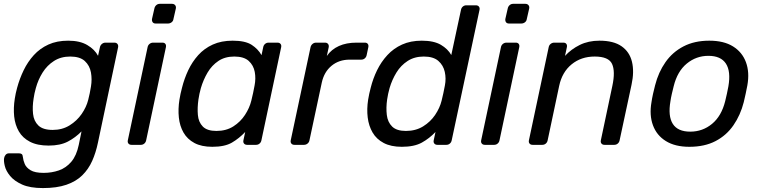

<svg xmlns="http://www.w3.org/2000/svg" viewBox="-39 -737 3873 977"><path d="M179.5 220Q113.9 220 73.9 202.2Q33.9 184.3 12.8 158.7Q-8.4 133.1 -14.6 107.6Q-20.8 82.2 -18 67Q-16 56.8 -9.7 50Q-3.3 43.3 6.1 43.3H58.1Q66.6 43.3 71.6 47.1Q76.6 51 77.8 64.1Q79.2 78.6 86.8 97.2Q94.5 115.8 116.5 129.2Q138.6 142.7 183.1 142.7Q224.1 142.7 260.6 130.1Q297.1 117.5 323.8 86.2Q350.4 54.9 361.8 0L375.8 -68.4Q345.3 -37.1 306.3 -16.6Q267.3 3.8 208.6 3.8Q151.1 3.8 113.8 -15.5Q76.4 -34.8 57 -68.2Q37.6 -101.6 33.1 -144.6Q28.7 -187.6 36.3 -235.2Q38.4 -250.2 41.3 -262.7Q44.1 -275.2 48.1 -290.2Q60.8 -337.1 81.5 -379.7Q102.1 -422.4 133.1 -456.5Q164.1 -490.6 207.3 -510.3Q250.4 -530 308 -530Q367.6 -530 405.2 -507.7Q442.8 -485.5 459.9 -453.1L469.4 -496.3Q471.4 -506.4 479.3 -513.2Q487.3 -520 497.5 -520H543.3Q553.5 -520 558.7 -513.2Q563.9 -506.4 561.9 -496.3L459.4 -11.3Q448.9 39.5 430.1 81.7Q411.4 123.8 379.5 155.2Q347.7 186.5 298.7 203.2Q249.8 220 179.5 220ZM229.2 -75.9Q277.9 -75.9 315.1 -99Q352.3 -122.1 376.5 -157Q400.6 -192 409.7 -228.3Q413.3 -242 417.7 -262.7Q422.1 -283.4 423.9 -296.9Q430 -333.3 423.8 -368.2Q417.5 -403.2 392.7 -426.3Q367.8 -449.3 318.3 -449.3Q271.1 -449.3 235.9 -426.9Q200.7 -404.4 177.8 -367.9Q154.9 -331.3 143.4 -288.9Q139.7 -275.4 136.8 -262.7Q133.9 -250 132.1 -236.3Q125.2 -193.9 129.2 -157.4Q133.1 -120.8 156.3 -98.4Q179.6 -75.9 229.2 -75.9Z M630.2 0Q620 0 614.7 -6.4Q609.4 -12.7 611.4 -22.9L712.1 -497.1Q714.1 -507.3 722 -513.6Q730 -520 740.2 -520H787.6Q797.7 -520 802.5 -513.6Q807.3 -507.3 805.3 -497.1L704.7 -22.9Q702.7 -12.7 695.2 -6.4Q687.7 0 677.6 0ZM753.1 -617.3Q742.9 -617.3 738.1 -623.6Q733.2 -630 734.4 -640.2L746.6 -693.7Q748.6 -703.9 756.1 -710.7Q763.7 -717.5 773.9 -717.5H836.4Q846.6 -717.5 852.2 -710.7Q857.8 -703.9 855.8 -693.7L843.6 -640.2Q842.4 -630 834.2 -623.6Q825.9 -617.3 815.7 -617.3Z M1041.4 10Q986.3 10 950.2 -9.4Q914.1 -28.8 894.8 -62.4Q875.6 -96 871.1 -139.2Q866.6 -182.4 874.1 -229.9Q876.7 -246.4 879.8 -260.2Q882.9 -273.9 887.1 -290.2Q898.8 -337.1 918.9 -379.7Q939.1 -422.4 969.7 -456.5Q1000.4 -490.6 1043.8 -510.3Q1087.3 -530 1144.8 -530Q1209.1 -530 1241.8 -508.7Q1274.4 -487.4 1291.8 -456.4L1300.4 -497.1Q1302.4 -507.3 1309.9 -513.6Q1317.4 -520 1327.6 -520H1373.1Q1383.2 -520 1388.5 -513.6Q1393.8 -507.3 1391.8 -497.1L1291.2 -22.9Q1289.2 -12.7 1281.7 -6.4Q1274.2 0 1264.1 0H1218.4Q1208.2 0 1202.9 -6.4Q1197.6 -12.7 1199.6 -22.9L1208.7 -65.4Q1177.9 -32.8 1141.3 -11.4Q1104.8 10 1041.4 10ZM1062.2 -70.7Q1112.1 -70.7 1148.5 -93.9Q1184.9 -117.2 1207.8 -152.5Q1230.8 -187.9 1239.8 -224.6Q1244.2 -241.1 1248.8 -263.3Q1253.4 -285.5 1256.4 -301.8Q1263.5 -337.3 1257.3 -371.1Q1251 -404.8 1226.5 -427.1Q1201.9 -449.3 1153.2 -449.3Q1106 -449.3 1072.5 -426.9Q1038.9 -404.4 1017.3 -367.9Q995.7 -331.3 983.2 -288.9Q979.2 -273.9 976 -260Q972.8 -246.1 970.8 -231.1Q964.7 -188.7 967.9 -152.1Q971 -115.6 993 -93.1Q1015 -70.7 1062.2 -70.7Z M1459.2 0Q1449 0 1443.7 -6.4Q1438.4 -12.7 1440.4 -22.9L1541.1 -496.3Q1543.1 -506.4 1551 -513.2Q1559 -520 1569.2 -520H1615Q1625.2 -520 1630.4 -513.2Q1635.6 -506.4 1633.6 -496.3L1624.1 -452.3Q1647.5 -485.8 1685.6 -502.9Q1723.6 -520 1774.7 -520H1817.6Q1827.7 -520 1832.5 -513.6Q1837.3 -507.3 1835.3 -497.1L1826.7 -456.4Q1824.7 -446.3 1817.1 -439.9Q1809.6 -433.5 1799.4 -433.5H1740.2Q1685.9 -433.5 1648.1 -402.3Q1610.2 -371 1598.4 -316.6L1535.7 -22.9Q1533.7 -12.7 1525.9 -6.4Q1518 0 1507.8 0Z M2005.7 10Q1950.5 10 1913.6 -9.4Q1876.7 -28.8 1857.1 -62.4Q1837.4 -96 1832.1 -139.2Q1826.8 -182.4 1834.3 -229.9Q1836.9 -246.4 1840 -260.2Q1843.1 -273.9 1847.3 -290.2Q1859 -337.1 1879.8 -379.7Q1900.7 -422.4 1932.1 -456.5Q1963.4 -490.6 2006.9 -510.3Q2050.4 -530 2107.2 -530Q2168.7 -530 2204.4 -509Q2240.1 -487.9 2257.4 -457L2306.8 -687.1Q2308.8 -697.3 2316.2 -703.6Q2323.7 -710 2333.9 -710H2382.4Q2392.6 -710 2397.8 -703.6Q2403.1 -697.3 2401.1 -687.1L2259.5 -22.9Q2257.5 -12.7 2250 -6.4Q2242.6 0 2232.4 0H2186.7Q2176.5 0 2171.2 -6.4Q2165.9 -12.7 2167.9 -22.9L2177 -65.4Q2146.2 -32.8 2107.6 -11.4Q2069.1 10 2005.7 10ZM2026.5 -70.7Q2076.4 -70.7 2114 -93.9Q2151.6 -117.2 2175.3 -152.5Q2199.1 -187.9 2208.1 -224.6Q2212.5 -241.1 2217.1 -263.3Q2221.8 -285.5 2224.8 -301.8Q2231.8 -337.3 2224.3 -371.1Q2216.9 -404.8 2191.5 -427.1Q2166.2 -449.3 2117.5 -449.3Q2070.2 -449.3 2035.5 -426.9Q2000.7 -404.4 1978.3 -367.9Q1955.9 -331.3 1943.4 -288.9Q1939.4 -273.9 1936.2 -260Q1933 -246.1 1931 -231.1Q1924.9 -188.7 1929.3 -152.1Q1933.6 -115.6 1956.4 -93.1Q1979.2 -70.7 2026.5 -70.7Z M2428.2 0Q2418 0 2412.7 -6.4Q2407.4 -12.7 2409.4 -22.9L2510.1 -497.1Q2512.1 -507.3 2520 -513.6Q2528 -520 2538.2 -520H2585.6Q2595.7 -520 2600.5 -513.6Q2605.3 -507.3 2603.3 -497.1L2502.7 -22.9Q2500.7 -12.7 2493.2 -6.4Q2485.7 0 2475.6 0ZM2551.1 -617.3Q2540.9 -617.3 2536.1 -623.6Q2531.2 -630 2532.4 -640.2L2544.6 -693.7Q2546.6 -703.9 2554.1 -710.7Q2561.7 -717.5 2571.9 -717.5H2634.4Q2644.6 -717.5 2650.2 -710.7Q2655.8 -703.9 2653.8 -693.7L2641.6 -640.2Q2640.4 -630 2632.2 -623.6Q2623.9 -617.3 2613.7 -617.3Z M2671.2 0Q2661 0 2655.7 -6.4Q2650.4 -12.7 2652.4 -22.9L2753.1 -497.1Q2755.1 -507.3 2763 -513.6Q2771 -520 2781.2 -520H2827.8Q2838 -520 2842.8 -513.6Q2847.6 -507.3 2845.6 -497.1L2836.1 -452.7Q2867.3 -486.6 2911.1 -508.3Q2954.9 -530 3011.2 -530Q3083.4 -530 3124 -501.5Q3164.6 -473.1 3176.8 -422.7Q3189.1 -372.2 3174.5 -305.4L3113.9 -22.9Q3111.9 -12.7 3104.4 -6.4Q3096.9 0 3086.7 0H3037.1Q3026.9 0 3021.7 -6.4Q3016.4 -12.7 3018.4 -22.9L3077 -300.1Q3092.8 -374.2 3075.4 -411.8Q3058.1 -449.3 2987 -449.3Q2918.3 -449.3 2869.8 -409.7Q2821.3 -370.1 2806.4 -300.1L2747.7 -22.9Q2745.7 -12.7 2738.3 -6.4Q2730.8 0 2720.6 0Z M3468.8 10Q3396.4 10 3349.4 -19.1Q3302.4 -48.1 3283.5 -99.8Q3264.5 -151.4 3276.1 -217.1Q3278.3 -233.6 3284.1 -260.1Q3289.9 -286.6 3294.5 -302.9Q3311.4 -369.6 3347.3 -420.7Q3383.1 -471.9 3438.9 -500.9Q3494.7 -530 3570.3 -530Q3644.2 -530 3690.9 -500.9Q3737.6 -471.9 3756.7 -420.7Q3775.8 -369.6 3764 -302.9Q3760.8 -286.6 3755.4 -260.1Q3750 -233.6 3745.6 -217.1Q3728.9 -151.4 3693.3 -99.8Q3657.8 -48.1 3602.1 -19.1Q3546.3 10 3468.8 10ZM3473.3 -67.1Q3536.4 -67.1 3584.3 -106.8Q3632.2 -146.4 3651.1 -222.1Q3655.1 -237.1 3659.9 -260Q3664.7 -282.9 3667.5 -297.9Q3680.6 -374 3654.8 -413.4Q3628.9 -452.9 3565.8 -452.9Q3503.7 -452.9 3455.7 -413.4Q3407.7 -374 3389 -297.9Q3385 -282.9 3379.8 -260Q3374.6 -237.1 3372.6 -222.1Q3359.5 -146.4 3384.5 -106.8Q3409.6 -67.1 3473.3 -67.1Z"/></svg>

Font: Rubik Light
Style: Italic
Weight: 300
Italic angle: -12°
Designer: Hubert and Fischer
Foundry: Hubert and Fischer
Version: Version 2.300;gftools[0.9.30]